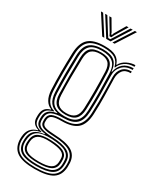

<svg xmlns="http://www.w3.org/2000/svg" viewBox="-232 -819 841 1040"><g transform="rotate(30 189.0 -299.5)"><path d="M183 160.2Q110.2 160.2 75.1 138.2Q40 116.2 35.8 68Q35 58.8 36 42.8Q40.2 -16.2 95.5 -30.5V-33.5Q56.8 -45 54 -82.5Q53.8 -86 53.9 -92.6Q54 -99.2 54 -103.2Q55 -126.8 65.6 -141.5Q76.2 -156.2 100.2 -162.5V-165.2Q78 -173 64.2 -196.1Q50.5 -219.2 48.5 -256.2Q45.8 -310.8 45.9 -366.8Q46 -422.8 48.2 -486.2Q50.8 -550.8 82.1 -578.8Q113.5 -606.8 181.5 -606.8Q228.5 -606.8 252.4 -593.1Q276.2 -579.5 285 -551H287.8Q299.5 -574.2 325.8 -587.2Q352 -600.2 376.5 -600V-589.8Q341 -589.8 317.8 -573.4Q294.5 -557 287 -534H283.5Q276 -566.5 252.5 -581.8Q229 -597 181.5 -597Q120.2 -597 91.4 -571.5Q62.5 -546 60.8 -486.8Q58.5 -421.5 58.2 -368Q58 -314.5 60.8 -257.5Q62.8 -216.5 78 -194Q93.2 -171.5 119.8 -164.8V-162Q89.8 -155.2 77.8 -141.6Q65.8 -128 64.8 -103.5Q64 -92 64.8 -82.2Q66 -62 77 -51.1Q88 -40.2 115.8 -33.2V-30.2Q80.5 -24.2 65 -7.4Q49.5 9.5 47 42.8Q46.2 50.2 45.9 55.2Q45.5 60.2 46.2 68Q50.2 110.8 81.5 130.9Q112.8 151 183 151Q255.2 151 287.8 130.4Q320.2 109.8 323.2 62.8Q324.2 49.5 322.8 35Q319.5 -5 287.1 -23.8Q254.8 -42.5 184.8 -45Q138 -46.8 118 -55.1Q98 -63.5 96 -82.2Q95.5 -86.2 95.4 -93.2Q95.2 -100.2 95.5 -103.5Q97.5 -128.5 117 -138.2Q136.5 -148 181.8 -147.8Q246.2 -147.5 272.9 -175.2Q299.5 -203 301.8 -258Q303.5 -298.8 303.8 -331.2Q304 -363.8 303.2 -398.9Q302.5 -434 301.5 -482.8Q300.8 -516.5 320.2 -538.6Q339.8 -560.8 376.5 -560.2V-550Q342.8 -550.5 327.2 -529.9Q311.8 -509.2 312.5 -479.2Q314 -419.5 315.1 -369.9Q316.2 -320.2 313.5 -257.5Q310.5 -193.5 279.8 -165.8Q249 -138 181.5 -138Q143.5 -138 125.5 -130.9Q107.5 -123.8 106.5 -102.2Q106.5 -101 106.4 -94.4Q106.2 -87.8 106.5 -84.8Q108.2 -68.5 126.4 -62.5Q144.5 -56.5 185 -55Q260.5 -52.2 295.6 -31.2Q330.8 -10.2 334 35.5Q334.8 49.2 334.2 62.8Q331.5 114 296 137.1Q260.5 160.2 183 160.2ZM183 142Q118.5 142 89 124.8Q59.5 107.5 56.2 68Q55.5 57 56.5 42.8Q59 8.5 78 -8.6Q97 -25.8 138.8 -30.5V-33.2Q106 -37.5 91.1 -48.9Q76.2 -60.2 74.5 -82.2Q74 -86.8 74 -93Q74 -99.2 74.2 -103.5Q76 -153.8 139 -162.5V-164.8Q108.8 -170.8 91.8 -193.1Q74.8 -215.5 72.8 -258Q70.5 -308.8 70.6 -364.8Q70.8 -420.8 72.8 -486.2Q74.5 -541.5 101.1 -564.4Q127.8 -587.2 181.5 -587.2Q231.2 -587.2 254.6 -568Q278 -548.8 281.8 -505.5H284.5Q291.2 -540.2 314.2 -560Q337.2 -579.8 376.5 -580.5V-570Q335.2 -570.5 312.1 -545.6Q289 -520.8 290 -485.2Q291.8 -418.2 291.9 -365.4Q292 -312.5 289.8 -258.2Q287.5 -205 262 -181.1Q236.5 -157.2 181.5 -157.2Q136.2 -157.5 111.9 -145.8Q87.5 -134 85.5 -104.8Q85 -99.8 85.1 -92.6Q85.2 -85.5 85.5 -82.5Q87.8 -57.8 111.6 -48.4Q135.5 -39 184.5 -37.2Q246.2 -34.8 278 -18Q309.8 -1.2 312.8 34.8Q313.2 42.2 313.5 48.1Q313.8 54 313.2 62.8Q310.8 106.5 278.9 124.2Q247 142 183 142ZM181.5 -168Q229.5 -168 252.6 -189.2Q275.8 -210.5 277.8 -258.2Q280 -314.8 279.6 -368.6Q279.2 -422.5 277 -487.8Q275.5 -536.8 251.8 -557Q228 -577.2 181.5 -577.2Q129.2 -577.2 107.6 -554.6Q86 -532 85 -486Q83.5 -421.2 83.2 -369.5Q83 -317.8 85 -256.2Q86.5 -210 110 -189Q133.5 -168 181.5 -168ZM181.5 -177.8Q137.8 -177.8 118 -197.4Q98.2 -217 97 -258Q95.5 -313 95.5 -367.5Q95.5 -422 97 -485.8Q98 -529.5 118.1 -548.4Q138.2 -567.2 181.5 -567.2Q223.5 -567.2 243.4 -548.5Q263.2 -529.8 264.8 -488Q267.2 -418 267.4 -365.4Q267.5 -312.8 265.2 -258.8Q263.5 -216.8 243.8 -197.2Q224 -177.8 181.5 -177.8ZM181.5 -187.5Q216.5 -187.5 234 -204.6Q251.5 -221.8 253 -259.5Q257 -357.2 252.5 -488Q251.2 -526 233.2 -541.8Q215.2 -557.5 181.5 -557.5Q145.8 -557.5 127.9 -541.1Q110 -524.8 109.2 -485.2Q107.8 -425.2 107.4 -370.8Q107 -316.2 109.2 -258.5Q110.5 -221.2 127.9 -204.4Q145.2 -187.5 181.5 -187.5ZM183 132.2Q245.8 132.2 273.1 115.5Q300.5 98.8 302 64.2Q302.8 49.8 301.5 35.2Q299.5 6.5 273.4 -9Q247.2 -24.5 184.2 -27.5Q125 -30.2 98 -13.5Q71 3.2 67.2 43Q66.5 49.5 66.2 55.2Q66 61 66.8 68.8Q69.8 102.8 97.2 117.5Q124.8 132.2 183 132.2ZM183 123.2Q128.2 123.2 103.8 110.4Q79.2 97.5 76.8 68Q76 59 77.5 42.5Q81 4 107.2 -8.8Q133.5 -21.5 185.2 -19.2Q239 -17 264 -4.1Q289 8.8 291.2 35.2Q292 45.2 291.9 50.6Q291.8 56 291.5 63Q289.2 95.2 264.1 109.2Q239 123.2 183 123.2ZM183 114Q232.8 114 255.4 102.2Q278 90.5 280 62.8Q281 48.8 279.8 35.2Q278.2 14 256.5 3.6Q234.8 -6.8 184 -9.8Q134.8 -12.8 112.6 0.4Q90.5 13.5 88 42.8Q86.8 55.2 87.8 68Q89.2 91.2 111.2 102.6Q133.2 114 183 114ZM69.2 -758.8H82.8L156.2 -644.2H143.2ZM95.5 -758.8H109L162.2 -673.8L175.5 -653.8H188.2L201.2 -673.8L254.5 -758.8H268L195.5 -644.2H168.2ZM121.5 -758.8H135.2L176 -689.2L179.2 -678.8H184.8L187.8 -689.2L228.8 -758.8H242.2L196 -682.5L187.5 -665.5H176.2L167.8 -682.5ZM281 -758.8H294.2L220.5 -644.2H207.2Z"/></g></svg>

Font: Big Shoulders Inline Text Light
Style: Regular
Weight: 300
Designer: Patric King
Foundry: XO Type Co
Version: Version 1.000